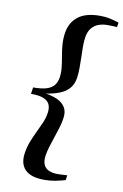

<svg xmlns="http://www.w3.org/2000/svg" viewBox="-103 -889 692 1078"><g transform="rotate(10 243.0 -350.0)"><path d="M229.5 130.5Q151.5 130.5 118.5 96.5Q85.5 62.5 95 1Q100 -33.5 112.5 -65.5Q125 -97.5 139.5 -127.2Q154 -157 166.2 -185.5Q178.5 -214 182.5 -241.5Q187 -268.5 179.2 -288.8Q171.5 -309 146.2 -320.8Q121 -332.5 71.5 -332L77 -369.5Q126.5 -369.5 155 -379Q183.5 -388.5 197 -406.8Q210.5 -425 214.5 -451Q218.5 -478.5 215.2 -508.2Q212 -538 206.2 -569.2Q200.5 -600.5 197.8 -633.5Q195 -666.5 200 -701Q209.5 -763 253.2 -797Q297 -831 377 -831Q409 -831 433.8 -825.5Q458.5 -820 486 -811.5L482 -785Q475.5 -786 464.5 -786.2Q453.5 -786.5 442.8 -786.8Q432 -787 425.5 -787Q401 -787 378 -779Q355 -771 338.2 -751.2Q321.5 -731.5 316 -695.5Q312.5 -673.5 312.8 -644.5Q313 -615.5 314 -583.8Q315 -552 314.8 -521Q314.5 -490 310.5 -464Q304.5 -425 281.8 -401.5Q259 -378 225.2 -365.8Q191.5 -353.5 153.5 -348Q190 -343 219.8 -329.5Q249.5 -316 265 -291.5Q280.5 -267 274.5 -228Q271 -202.5 262 -173Q253 -143.5 242.8 -113.8Q232.5 -84 224.2 -56.2Q216 -28.5 212.5 -6Q207.5 30 218.2 50Q229 70 250 77.8Q271 85.5 295.5 85.5Q302.5 85.5 313 85Q323.5 84.5 334 84Q344.5 83.5 351.5 83L347.5 111Q320 119 290.5 124.8Q261 130.5 229.5 130.5Z"/></g></svg>

Font: Merriweather 120pt SemiBold
Style: Italic
Weight: 600
Italic angle: -7.8°
Version: Version 2.101